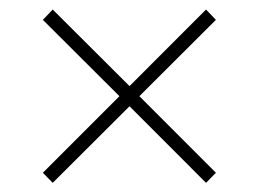

<svg xmlns="http://www.w3.org/2000/svg" viewBox="-20 -451 551 409"><path d="M439.9 -408.7 418.9 -430.7 255.9 -267.6 92.3 -430.7 71.3 -408.7 234.4 -246.1 71.3 -83 92.3 -61.5 255.9 -224.6 418.9 -61.5 439.9 -83 276.9 -246.1Z"/></svg>

Font: Now ExtraLight
Style: Regular
Weight: 200
Designer: Alfredo Marco Pradil
Foundry: Alfredo Marco Pradil
Version: Version 1.200;hotconv 1.0.109;makeotfexe 2.5.65596